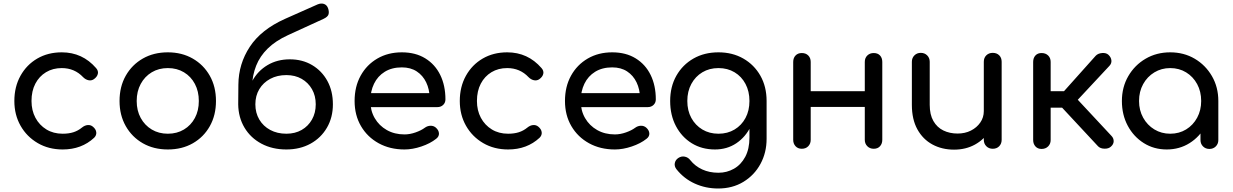

<svg xmlns="http://www.w3.org/2000/svg" viewBox="-20 -850 7043 1097"><path d="M338 4Q258 4 195.5 -32.5Q133 -69 97.5 -131.5Q62 -194 62 -273Q62 -354 97 -417Q132 -480 193 -515.5Q254 -551 333 -551Q392 -551 441 -528.5Q490 -506 529 -461Q543 -445 539 -428Q535 -411 517 -398Q503 -388 486 -391.5Q469 -395 455 -409Q406 -461 333 -461Q282 -461 243 -437.5Q204 -414 182 -372Q160 -330 160 -273Q160 -219 182.5 -177Q205 -135 245 -110.5Q285 -86 338 -86Q373 -86 399.5 -94.5Q426 -103 448 -121Q464 -134 481 -135.5Q498 -137 511 -126Q528 -112 530 -94.5Q532 -77 518 -63Q446 4 338 4Z M939 4Q858 4 796 -31.5Q734 -67 698.5 -129.5Q663 -192 663 -273Q663 -355 698.5 -417.5Q734 -480 796 -515.5Q858 -551 939 -551Q1019 -551 1081 -515.5Q1143 -480 1178.5 -417.5Q1214 -355 1214 -273Q1214 -192 1179 -129.5Q1144 -67 1082 -31.5Q1020 4 939 4ZM939 -86Q991 -86 1031 -110Q1071 -134 1093.5 -176Q1116 -218 1116 -273Q1116 -328 1093.5 -370.5Q1071 -413 1031 -437Q991 -461 939 -461Q887 -461 847 -437Q807 -413 784 -370.5Q761 -328 761 -273Q761 -218 784 -176Q807 -134 847 -110Q887 -86 939 -86Z M1616 4Q1536 4 1474 -29Q1412 -62 1377 -120.5Q1342 -179 1341 -254H1390Q1390 -330 1421.5 -387.5Q1453 -445 1508.5 -478Q1564 -511 1636 -511Q1708 -511 1763.5 -478Q1819 -445 1850.5 -387.5Q1882 -330 1882 -254Q1882 -179 1848 -120.5Q1814 -62 1754 -29Q1694 4 1616 4ZM1616 -86Q1666 -86 1703.5 -107.5Q1741 -129 1762.5 -167Q1784 -205 1784 -254Q1784 -303 1762.5 -340.5Q1741 -378 1703.5 -399.5Q1666 -421 1616 -421Q1564 -421 1524 -399.5Q1484 -378 1461.5 -340.5Q1439 -303 1439 -254Q1439 -205 1461.5 -167Q1484 -129 1524 -107.5Q1564 -86 1616 -86ZM1341 -254 1342 -367Q1343 -485 1407.5 -583Q1472 -681 1608 -742L1795 -825Q1815 -833 1831 -827.5Q1847 -822 1854 -804Q1861 -785 1857.5 -769.5Q1854 -754 1828 -742L1625 -649Q1555 -617 1510 -573Q1465 -529 1443.5 -474.5Q1422 -420 1420 -357L1418 -254Z M2291 4Q2208 4 2143.5 -31.5Q2079 -67 2042.5 -129.5Q2006 -192 2006 -273Q2006 -355 2040.5 -417.5Q2075 -480 2136 -515.5Q2197 -551 2276 -551Q2354 -551 2410 -516.5Q2466 -482 2495.5 -421.5Q2525 -361 2525 -282Q2525 -263 2512 -250.5Q2499 -238 2479 -238H2076V-318H2476L2435 -290Q2434 -340 2415 -379.5Q2396 -419 2361 -442Q2326 -465 2276 -465Q2219 -465 2178.5 -440Q2138 -415 2117 -371.5Q2096 -328 2096 -273Q2096 -218 2121 -175Q2146 -132 2190 -107Q2234 -82 2291 -82Q2322 -82 2354.5 -93.5Q2387 -105 2407 -120Q2422 -131 2439.5 -131.5Q2457 -132 2470 -121Q2487 -106 2488 -88Q2489 -70 2472 -57Q2438 -30 2387.5 -13Q2337 4 2291 4Z M2883 4Q2803 4 2740.5 -32.5Q2678 -69 2642.5 -131.5Q2607 -194 2607 -273Q2607 -354 2642 -417Q2677 -480 2738 -515.5Q2799 -551 2878 -551Q2937 -551 2986 -528.5Q3035 -506 3074 -461Q3088 -445 3084 -428Q3080 -411 3062 -398Q3048 -388 3031 -391.5Q3014 -395 3000 -409Q2951 -461 2878 -461Q2827 -461 2788 -437.5Q2749 -414 2727 -372Q2705 -330 2705 -273Q2705 -219 2727.5 -177Q2750 -135 2790 -110.5Q2830 -86 2883 -86Q2918 -86 2944.5 -94.5Q2971 -103 2993 -121Q3009 -134 3026 -135.5Q3043 -137 3056 -126Q3073 -112 3075 -94.5Q3077 -77 3063 -63Q2991 4 2883 4Z M3493 4Q3410 4 3345.5 -31.5Q3281 -67 3244.5 -129.5Q3208 -192 3208 -273Q3208 -355 3242.5 -417.5Q3277 -480 3338 -515.5Q3399 -551 3478 -551Q3556 -551 3612 -516.5Q3668 -482 3697.5 -421.5Q3727 -361 3727 -282Q3727 -263 3714 -250.5Q3701 -238 3681 -238H3278V-318H3678L3637 -290Q3636 -340 3617 -379.5Q3598 -419 3563 -442Q3528 -465 3478 -465Q3421 -465 3380.5 -440Q3340 -415 3319 -371.5Q3298 -328 3298 -273Q3298 -218 3323 -175Q3348 -132 3392 -107Q3436 -82 3493 -82Q3524 -82 3556.5 -93.5Q3589 -105 3609 -120Q3624 -131 3641.5 -131.5Q3659 -132 3672 -121Q3689 -106 3690 -88Q3691 -70 3674 -57Q3640 -30 3589.5 -13Q3539 4 3493 4Z M4065 4Q3990 4 3932.5 -31.5Q3875 -67 3842 -129.5Q3809 -192 3809 -273Q3809 -355 3844.5 -417.5Q3880 -480 3942 -515.5Q4004 -551 4085 -551Q4165 -551 4227 -515.5Q4289 -480 4324.5 -417.5Q4360 -355 4360 -273H4301Q4301 -192 4270.5 -129.5Q4240 -67 4187 -31.5Q4134 4 4065 4ZM4083 227Q4012 227 3950 199Q3888 171 3845 117Q3832 100 3835.5 82Q3839 64 3855 53Q3873 41 3892.5 45Q3912 49 3924 65Q3951 99 3992 118Q4033 137 4085 137Q4133 137 4173.5 114Q4214 91 4238 46Q4262 1 4262 -64V-206L4295 -294L4360 -273V-57Q4360 22 4325 86.5Q4290 151 4227.5 189Q4165 227 4083 227ZM4085 -86Q4137 -86 4177 -110Q4217 -134 4239.5 -176Q4262 -218 4262 -273Q4262 -328 4239.5 -370.5Q4217 -413 4177 -437Q4137 -461 4085 -461Q4033 -461 3993 -437Q3953 -413 3930 -370.5Q3907 -328 3907 -273Q3907 -218 3930 -176Q3953 -134 3993 -110Q4033 -86 4085 -86Z M4972 0Q4950 0 4935.5 -14.5Q4921 -29 4921 -51V-496Q4921 -519 4935.5 -533Q4950 -547 4972 -547Q4995 -547 5008 -533Q5021 -519 5021 -496V-51Q5021 -29 5008 -14.5Q4995 0 4972 0ZM4561 0Q4539 0 4525.5 -14.5Q4512 -29 4512 -51V-496Q4512 -519 4525.5 -533Q4539 -547 4561 -547Q4584 -547 4598 -533Q4612 -519 4612 -496V-51Q4612 -29 4598 -14.5Q4584 0 4561 0ZM4599 -239V-329H4950V-239Z M5431 5Q5362 5 5307.5 -24.5Q5253 -54 5221.5 -111Q5190 -168 5190 -251V-497Q5190 -519 5204.5 -533.5Q5219 -548 5241 -548Q5263 -548 5277.5 -533.5Q5292 -519 5292 -497V-251Q5292 -195 5313 -158.5Q5334 -122 5370 -104.5Q5406 -87 5451 -87Q5494 -87 5527.5 -104Q5561 -121 5581 -150Q5601 -179 5601 -215H5664Q5664 -153 5633.5 -103Q5603 -53 5550.5 -24Q5498 5 5431 5ZM5652 0Q5630 0 5615.5 -14.5Q5601 -29 5601 -51V-497Q5601 -520 5615.5 -534Q5630 -548 5652 -548Q5675 -548 5689 -534Q5703 -520 5703 -497V-51Q5703 -29 5689 -14.5Q5675 0 5652 0Z M6327 -12Q6314 0 6290.5 -0.5Q6267 -1 6254 -14L6011 -275L6240 -531Q6253 -545 6276.5 -547Q6300 -549 6313 -537Q6328 -523 6330 -505.5Q6332 -488 6319 -474L6138 -280L6330 -74Q6343 -61 6343 -43.5Q6343 -26 6327 -12ZM5931 1Q5909 1 5896 -13.5Q5883 -28 5883 -50V-496Q5883 -519 5896 -533Q5909 -547 5931 -547Q5954 -547 5968.5 -533Q5983 -519 5983 -496V-329H6111V-235H5983V-50Q5983 -28 5968.5 -13.5Q5954 1 5931 1Z M6646 4Q6573 4 6515 -32.5Q6457 -69 6423.5 -131.5Q6390 -194 6390 -273Q6390 -352 6426.5 -415Q6463 -478 6525.5 -514.5Q6588 -551 6666 -551Q6744 -551 6806 -514.5Q6868 -478 6904.5 -415Q6941 -352 6941 -273H6902Q6902 -194 6868.5 -131.5Q6835 -69 6777 -32.5Q6719 4 6646 4ZM6666 -86Q6717 -86 6757 -110.5Q6797 -135 6820 -177.5Q6843 -220 6843 -273Q6843 -327 6820 -369.5Q6797 -412 6757 -436.5Q6717 -461 6666 -461Q6616 -461 6575.5 -436.5Q6535 -412 6511.5 -369.5Q6488 -327 6488 -273Q6488 -220 6511.5 -177.5Q6535 -135 6575.5 -110.5Q6616 -86 6666 -86ZM6890 1Q6868 1 6853.5 -13.5Q6839 -28 6839 -50V-203L6858 -309L6941 -273V-50Q6941 -28 6926.5 -13.5Q6912 1 6890 1Z"/></svg>

Font: Comfortaa
Style: Bold
Weight: 700
Designer: Johan Aakerlund
Foundry: Johan Aakerlund
Version: Version 3.104; ttfautohint (v1.8.1.43-b0c9)